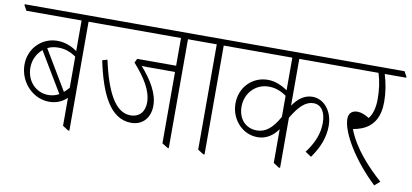

<svg xmlns="http://www.w3.org/2000/svg" viewBox="-86 -821 2210 1031"><g transform="rotate(10 1019.0 -306.0)"><path d="M196 -129C236 -129 267 -144 292 -167V-15L323 5H330V-589H432V-595L416 -622H-24V-616L-9 -589H292V-422C260 -445 224 -459 183 -459C101 -459 31 -393 31 -303C31 -253 52 -208 83 -177C113 -147 152 -129 196 -129ZM195 -424C229 -424 258 -415 292 -392V-222C283 -212 274 -202 265 -195L136 -411C154 -420 174 -424 195 -424ZM65 -292C65 -335 84 -372 113 -396L243 -179C225 -169 206 -164 185 -164C117 -164 65 -219 65 -292Z M649 -94C712 -94 751 -140 751 -205C751 -271 711 -338 652 -405C660 -405 671 -404 681 -404H834V-15L866 5H872V-589H974V-595L959 -622H384V-616L399 -589H834V-438H622L611 -416C674 -345 715 -280 715 -216C715 -167 688 -133 638 -133C550 -133 500 -249 465 -406L438 -398C474 -226 532 -94 649 -94Z M1060 5H1067V-589H1169V-595L1153 -622H926V-616L941 -589H1029V-15Z M1331 -136C1378 -136 1415 -162 1441 -199V-15L1472 5H1479V-268C1519 -336 1555 -368 1596 -368C1638 -368 1663 -332 1663 -272C1663 -214 1642 -161 1599 -104L1632 -82C1676 -143 1697 -202 1697 -261C1697 -298 1687 -330 1670 -354C1650 -383 1620 -401 1585 -401C1544 -401 1509 -378 1479 -334V-589H1756V-595L1741 -622H1121V-616L1136 -589H1441V-411C1409 -433 1373 -449 1333 -449C1249 -449 1183 -383 1183 -294C1183 -248 1201 -207 1231 -177C1257 -152 1290 -136 1331 -136ZM1218 -283C1218 -356 1272 -414 1344 -414C1381 -414 1411 -402 1441 -381V-266C1405 -202 1370 -171 1320 -171C1259 -171 1218 -217 1218 -283Z M1993 10 2022 -15C1949 -80 1865 -169 1828 -268C1841 -270 1856 -274 1870 -279C1939 -304 1968 -361 1968 -440C1968 -490 1960 -540 1945 -589H2062V-595L2047 -622H1708V-616L1723 -589H1911C1925 -544 1931 -499 1931 -451C1931 -400 1920 -365 1901 -341C1879 -355 1857 -364 1837 -364C1806 -364 1789 -347 1789 -317C1789 -242 1873 -103 1993 10Z"/></g></svg>

Font: Noto Serif Devanagari Condensed ExtraLight
Style: Regular
Weight: 200
Width: 3
Designer: Universal Thirst, Indian Type Foundry and the Monotype Design Team
Foundry: Monotype Imaging Inc.
Version: Version 2.004